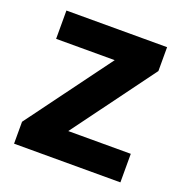

<svg xmlns="http://www.w3.org/2000/svg" viewBox="-104 -639 701 733"><g transform="rotate(20 246.5 -273.0)"><path d="M462 0H30V-89L282 -431H44V-546H453V-449L208 -116H462Z"/></g></svg>

Font: Noto Sans Meetei Mayek
Style: Bold
Weight: 700
Designer: Monotype Design Team and Neelakash Kshetrimayum
Foundry: Monotype Imaging Inc.
Version: Version 2.002; ttfautohint (v1.8.4.7-5d5b)